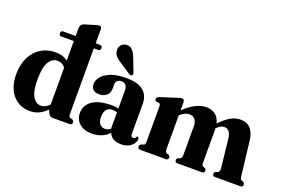

<svg xmlns="http://www.w3.org/2000/svg" viewBox="-99 -1061 2036 1388"><g transform="rotate(20 919.0 -367.0)"><path d="M214.5 -594Q214.5 -613.5 232.5 -613.5H328V-673Q328 -702 353 -712L430 -735.5Q441.5 -739.5 448.5 -741.5Q455.5 -743.5 463.5 -743.5Q482 -743.5 482 -723V-613.5H514.5Q533 -613.5 533 -594Q533 -574.5 514.5 -574.5H482V-73Q482 -59 485 -52.5Q488 -46 494.5 -43.5L511 -39Q524 -31.5 524 -19Q524 0 503.5 0H373.5Q359 0 349.5 -9.5Q340 -19 330.5 -44.5L330 -49.5Q274.5 10 201.5 10Q120 10 69.2 -48.2Q18.5 -106.5 18.5 -207.5Q18.5 -283 46.2 -338.2Q74 -393.5 122.2 -423.5Q170.5 -453.5 232.5 -453.5Q290 -453.5 328 -424.5V-574.5H231.5Q214.5 -574.5 214.5 -594ZM176 -223Q176 -134 200.2 -94Q224.5 -54 262 -54Q299 -54 328 -87V-371Q303.5 -401 266.5 -401Q227.5 -401 201.8 -360Q176 -319 176 -223Z M547 -100.5Q547 -161.5 597.2 -197Q647.5 -232.5 748 -232.5Q776 -232.5 797.5 -226.5V-365.5Q797.5 -391 785.8 -405.2Q774 -419.5 753.5 -419.5Q732.5 -419.5 721 -409Q709.5 -398.5 709.5 -382.5V-347.5Q709.5 -315 688.2 -295.2Q667 -275.5 630.5 -275.5Q568.5 -275.5 568.5 -333.5Q568.5 -363 591.8 -390.5Q615 -418 661.5 -435.8Q708 -453.5 777.5 -453.5Q866 -453.5 908.8 -418.2Q951.5 -383 951.5 -319V-87.5Q951.5 -63 970.5 -63Q985.5 -63 990.5 -79Q993 -83 998 -83Q1008.5 -83 1008.5 -68Q1008.5 -52 997 -34Q985.5 -16 962.2 -3Q939 10 903 10Q863.5 10 839.5 -5.2Q815.5 -20.5 810 -44.5Q787.5 -18.5 752.2 -4.2Q717 10 677 10Q618 10 582.5 -21Q547 -52 547 -100.5ZM700 -126.5Q700 -91 715.2 -73.2Q730.5 -55.5 755.5 -55.5Q778 -55.5 797.5 -70.5V-196.5Q780.5 -203 759.5 -203Q731.5 -203 715.8 -183.2Q700 -163.5 700 -126.5ZM772 -610 809.5 -512Q812 -505 813 -499Q814 -493 810 -488Q801.5 -479 786.5 -486.5L701 -543.5Q675.5 -558.5 660.5 -575.8Q645.5 -593 643.5 -618Q641 -638.5 654.5 -657.5Q668 -676.5 695 -679Q722.5 -682 740.8 -663Q759 -644 772 -610Z M1224.5 -431V-367.5Q1274 -414.5 1315.5 -434Q1357 -453.5 1393 -453.5Q1434 -453.5 1462.8 -431.8Q1491.5 -410 1501.5 -367Q1544 -412.5 1581 -433Q1618 -453.5 1656 -453.5Q1755 -453.5 1769 -331.5L1799.5 -72Q1801 -57.5 1803.8 -51.2Q1806.5 -45 1813 -42.5L1825 -38.5Q1837.5 -30 1837.5 -19Q1837.5 0 1817.5 0H1622Q1604 0 1604 -19Q1604 -30 1614.5 -36L1629 -40.5Q1646 -47.5 1643 -74.5L1619 -292.5Q1615 -326.5 1601.8 -344.8Q1588.5 -363 1563.5 -363Q1536.5 -363 1508 -334L1506 -332Q1506.5 -326.5 1506.5 -320.5V-71Q1506.5 -56.5 1509.2 -50Q1512 -43.5 1518.5 -40.5L1531.5 -36.5Q1542 -29.5 1542 -19Q1542 0 1522.5 0H1333.5Q1315 0 1315 -19Q1315 -30 1325.5 -36L1340 -40.5Q1354 -46 1354 -75.5V-292.5Q1354 -326 1338.5 -344.5Q1323 -363 1297.5 -363Q1260.5 -363 1227.5 -332L1224.5 -329V-73Q1224.5 -46.5 1237.5 -41L1254 -36Q1264.5 -30 1264.5 -19Q1264.5 0 1245.5 0H1049.5Q1028.5 0 1028.5 -19Q1028.5 -30.5 1042 -39L1058 -43.5Q1065 -46 1068 -52.2Q1071 -58.5 1071 -72V-342.5Q1071 -361 1059 -365.5L1039 -366.5Q1026.5 -372.5 1026.5 -384Q1026.5 -397.5 1046 -405L1170 -444.5Q1183 -449.5 1190.8 -451.2Q1198.5 -453 1205 -453Q1224.5 -453 1224.5 -431Z"/></g></svg>

Font: Fraunces 144pt Soft
Style: Bold
Weight: 700
Version: Version 1.000;[0bf87f6ff]